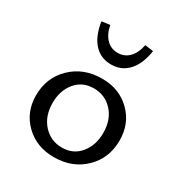

<svg xmlns="http://www.w3.org/2000/svg" viewBox="-158 -770 838 889"><g transform="rotate(30 261.5 -325.5)"><path d="M270 -499Q325 -499 361 -538Q397 -577 408 -650L363 -656Q355 -612 330.5 -586.5Q306 -561 270 -561Q233 -561 208.5 -586.5Q184 -612 176 -656L132 -650Q143 -577 178.5 -538Q214 -499 270 -499ZM255 5Q162 5 101.5 -54Q41 -113 41 -202Q41 -297 105.5 -359.5Q170 -422 269 -422Q361 -422 421 -363Q481 -304 481 -214Q481 -119 417 -57Q353 5 255 5ZM265 -52Q326 -52 362 -96.5Q398 -141 398 -206Q398 -277 358 -320.5Q318 -364 258 -364Q197 -364 161 -320Q125 -276 125 -211Q125 -140 165 -96Q205 -52 265 -52Z"/></g></svg>

Font: EauTestText Medium
Style: Regular
Weight: 500
Designer: Christian Thalmann (Catharsis Fonts)
Version: Version 0.001;PS 000.001;hotconv 1.0.88;makeotf.lib2.5.64775